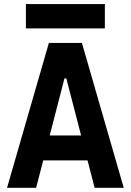

<svg xmlns="http://www.w3.org/2000/svg" viewBox="-20 -899 626 919"><path d="M13.7 0 213.9 -693.4H372.1L572.3 0H433.1L398.9 -131.3H187L152.8 0ZM217.8 -250.5H368.2L297.4 -523.9H288.6ZM104 -763.2V-879.4H481.9V-763.2Z"/></svg>

Font: CaskaydiaMono NF
Style: Bold
Weight: 700
Designer: Aaron Bell
Foundry: Saja Typeworks
Version: Version 2111.001; ttfautohint (v1.8.4);Nerd Fonts 3.1.1